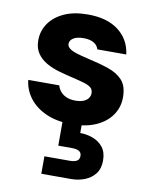

<svg xmlns="http://www.w3.org/2000/svg" viewBox="-87 -577 713 909"><g transform="rotate(10 269.5 -122.5)"><path d="M275 12Q205 12 153.5 -10.5Q102 -33 72 -72Q42 -111 37 -159H186Q190 -143 201.5 -129.5Q213 -116 231 -108.5Q249 -101 272 -101Q297 -101 312.5 -107.5Q328 -114 335.5 -125Q343 -136 343 -148Q343 -166 331.5 -175.5Q320 -185 298 -191.5Q276 -198 246 -205Q211 -213 176 -223Q141 -233 113 -249Q85 -265 68 -290Q51 -315 51 -352Q51 -397 76 -433.5Q101 -470 148 -491.5Q195 -513 262 -513Q355 -513 409.5 -471Q464 -429 473 -358H334Q328 -378 309.5 -388.5Q291 -399 261 -399Q229 -399 212 -388Q195 -377 195 -360Q195 -348 207 -338.5Q219 -329 241.5 -322Q264 -315 294 -308Q353 -295 397.5 -280Q442 -265 467.5 -237Q493 -209 493 -155Q493 -107 466.5 -69Q440 -31 391.5 -9.5Q343 12 275 12ZM175 268V184H297Q319 184 331 177Q343 170 343 153Q343 137 331 130Q319 123 297 123H231V-4H323V46Q354 46 384 57Q414 68 433 92Q452 116 452 156Q452 195 433 219.5Q414 244 383.5 256Q353 268 318 268Z"/></g></svg>

Font: DM Sans 18pt Black
Style: Regular
Weight: 900
Designer: Colophon Foundry, Jonny Pinhorn
Foundry: Colophon Foundry
Version: Version 4.004;gftools[0.9.30]